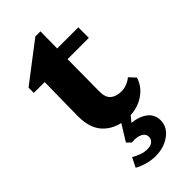

<svg xmlns="http://www.w3.org/2000/svg" viewBox="-241 -587 855 855"><g transform="rotate(-45 186.5 -160.0)"><path d="M373 -88.9Q359.4 -43.9 318.8 -17.1Q278.3 9.8 226.6 9.8Q155.3 9.8 110.4 -30.3Q65.4 -70.3 65.4 -152.3L68.4 -365.2H0V-398.4L182.6 -538.1H214.8L212.9 -391.6L210.9 -163.1Q210.9 -125 230 -109.4Q249 -93.8 282.2 -93.8Q298.8 -93.8 315.9 -100.6Q333 -107.4 345.7 -118.2ZM165 -365.2V-431.6H346.7V-365.2ZM184.6 217.8Q158.2 217.8 132.3 210.4Q106.4 203.1 85 191.4L107.4 146.5Q124 156.2 142.6 163.1Q161.1 169.9 180.7 169.9Q203.1 169.9 213.9 159.7Q224.6 149.4 224.6 135.7Q224.6 116.2 205.1 106.4Q185.5 96.7 152.3 99.6L133.8 81.1L190.4 -10.7H252L193.4 60.5L195.3 36.1Q246.1 36.1 279.8 58.1Q313.5 80.1 313.5 120.1Q313.5 162.1 275.9 189.9Q238.3 217.8 184.6 217.8Z"/></g></svg>

Font: Crimson Pro ExtraBold
Style: Regular
Weight: 800
Designer: Jacques Le Bailly
Foundry: Baron von Fonthausen
Version: Version 1.003